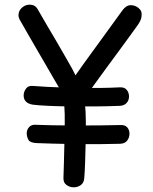

<svg xmlns="http://www.w3.org/2000/svg" viewBox="-20 -789 655 820"><path d="M67 -700Q63 -706 61 -712.5Q59 -719 59 -724Q59 -743 73.5 -756Q88 -769 106 -769Q119 -769 127.5 -764Q136 -759 143 -746Q161 -714 180 -682Q199 -650 217.5 -618.5Q236 -587 254 -555.5Q272 -524 289 -494Q309 -457 323 -420.5Q337 -384 343 -341Q346 -318 346.5 -276Q347 -234 346 -186Q345 -138 343.5 -95.5Q342 -53 340 -30Q339 -9 325.5 1Q312 11 295 11Q278 11 264 1Q250 -9 251 -30Q252 -55 253 -94.5Q254 -134 255 -178Q256 -222 256.5 -263Q257 -304 255 -331Q254 -352 247.5 -374Q241 -396 233 -414Q233 -413 221 -433.5Q209 -454 190 -487Q171 -520 148.5 -558.5Q126 -597 104.5 -634.5Q83 -672 67 -700ZM342 -371Q336 -361 325.5 -356.5Q315 -352 305 -352Q293 -352 282.5 -357.5Q272 -363 266 -372.5Q260 -382 260 -393Q260 -403 264 -411.5Q268 -420 274.5 -428Q281 -436 286 -444Q308 -476 336 -515Q364 -554 394.5 -595.5Q425 -637 453 -676Q481 -715 503 -745Q511 -756 520 -761.5Q529 -767 539 -767Q550 -767 560.5 -762Q571 -757 578 -748.5Q585 -740 585 -728Q585 -714 581 -704.5Q577 -695 569 -683Q556 -665 534 -634.5Q512 -604 485 -567.5Q458 -531 430.5 -493.5Q403 -456 380 -424Q357 -392 342 -371ZM120 -342Q101 -345 91 -355Q81 -365 81 -381Q81 -397 91 -410.5Q101 -424 120 -422Q148 -420 182 -418Q216 -416 254 -415Q292 -414 332 -413.5Q372 -413 412.5 -413.5Q453 -414 492 -416Q512 -417 521.5 -405Q531 -393 531 -377Q531 -361 521 -349.5Q511 -338 492 -337Q442 -335 387 -334.5Q332 -334 280 -334.5Q228 -335 186 -337Q144 -339 120 -342ZM494 -255Q514 -256 523.5 -245Q533 -234 533 -218Q533 -202 523.5 -189Q514 -176 494 -175Q463 -174 413 -173.5Q363 -173 309 -173.5Q255 -174 208 -175.5Q161 -177 134 -178Q108 -180 101.5 -191.5Q95 -203 94 -219Q94 -235 104.5 -246.5Q115 -258 135 -256Q159 -255 204 -254Q249 -253 302.5 -253Q356 -253 407 -253.5Q458 -254 494 -255Z"/></svg>

Font: Playpen Sans Deva
Style: Regular
Weight: 400
Designer: Pooja Saxena, Gunjan Panchal, Laura Meseguer, Veronika Burian, José Scaglione
Foundry: TypeTogether
Version: Version 2.000